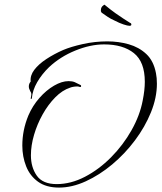

<svg xmlns="http://www.w3.org/2000/svg" viewBox="-20 -772 695 826"><path d="M234 35Q179 35 144 10Q109 -15 92.5 -56.5Q76 -98 76 -146Q76 -212 102 -275Q120 -317 149.5 -350.5Q179 -384 212.5 -403.5Q246 -423 275 -423Q291 -423 301.5 -418.5Q312 -414 325 -407Q329 -406 329 -402Q329 -395 320 -399Q318 -400 315 -400Q312 -400 310 -400Q303 -400 295 -398.5Q287 -397 282 -395Q248 -384 217.5 -353Q187 -322 163.5 -280Q140 -238 126.5 -192Q113 -146 113 -104Q113 -52 138.5 -16Q164 20 224 20Q285 20 345.5 -11.5Q406 -43 458 -95.5Q510 -148 546 -212Q582 -276 594 -340Q603 -385 603 -420Q603 -506 556 -543.5Q509 -581 428 -581Q369 -581 304 -554.5Q239 -528 191 -483Q160 -453 140 -418.5Q120 -384 117 -349Q114 -344 112 -348Q113 -355 114 -359Q115 -363 115 -367Q115 -373 110 -380Q104 -391 104 -400Q104 -412 112 -421Q109 -447 127.5 -471.5Q146 -496 179.5 -518Q213 -540 252 -557Q285 -571 336.5 -582.5Q388 -594 442 -594Q490 -594 534 -581.5Q578 -569 609.5 -539.5Q641 -510 651 -457Q655 -437 655 -412Q655 -352 629.5 -289Q604 -226 560.5 -168Q517 -110 462.5 -64.5Q408 -19 349 8Q290 35 234 35ZM537 -661Q529 -661 511 -667Q493 -673 474 -683Q456 -691 444 -699Q432 -707 421 -715Q417 -717 416 -719.5Q415 -722 414 -724V-728Q414 -742 425 -749Q430 -754 433 -749Q441 -742 455.5 -731Q470 -720 477 -715Q488 -707 508.5 -693.5Q529 -680 539 -674Q545 -672 545 -667V-666Q545 -661 537 -661Z"/></svg>

Font: The Nautigal
Style: Regular
Weight: 400
Designer: Robert E. Leuschke
Foundry: Robert E. Leuschke
Version: Version 1.100; ttfautohint (v1.8.3)